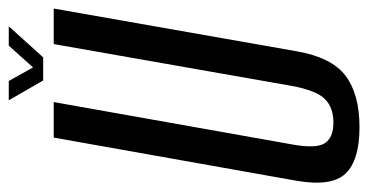

<svg xmlns="http://www.w3.org/2000/svg" viewBox="-224 -598 820 427"><g transform="rotate(-90 185.5 -385.0)"><path d="M115.5 5Q42 5 12.5 -26Q-17 -57 -3.5 -135L92.5 -675H171.5L77.5 -146Q67.5 -91.5 80 -72.2Q92.5 -53 126 -53Q159.5 -53 178.5 -72.2Q197.5 -91.5 207.5 -146L300.5 -675H379.5L284.5 -135Q271 -57 230 -26Q189 5 115.5 5ZM219.5 -698.5 175.5 -775H218.5L248.5 -721L297 -775H340L271 -698.5Z"/></g></svg>

Font: Anybody Condensed Regular
Style: Italic
Weight: 400
Width: 3
Italic angle: -10°
Designer: Tyler Finck
Foundry: Etcetera Type Company
Version: Version 1.010; ttfautohint (v1.8.3) -l 8 -r 50 -G 200 -x 14 